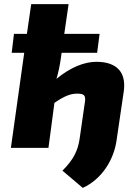

<svg xmlns="http://www.w3.org/2000/svg" viewBox="-20 -720 676 935"><path d="M449 -419C392 -419 324 -393 255 -336C264 -366 272 -403 277 -441L280 -463H453L465 -555H293L314 -700H132L111 -555H48L37 -463H98L33 0H216L245 -219C293 -252 323 -264 356 -264C387 -264 398 -257 394 -227L368 -46C360 13 337 59 284 111L383 195C475 153 535 59 548 -39L583 -277C595 -368 549 -419 449 -419Z"/></svg>

Font: Exo 2 Extra Bold
Style: Italic
Weight: 800
Italic angle: -8°
Designer: Natanael Gama
Version: Version 1.001;PS 001.001;hotconv 1.0.88;makeotf.lib2.5.64775